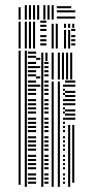

<svg xmlns="http://www.w3.org/2000/svg" viewBox="-20 -724 363 744"><path d="M60 -8H52V-528H60ZM84 0H76V-528H84ZM120 -12H88V-20H120ZM120 -28H88V-36H120ZM120 -44H88V-52H120ZM120 -68H88V-76H120ZM120 -84H88V-92H120ZM120 -100H88V-108H120ZM120 -116H88V-124H120ZM120 -140H88V-148H120ZM120 -156H88V-164H120ZM120 -172H88V-180H120ZM120 -188H88V-196H120ZM120 -212H88V-220H120ZM120 -228H88V-236H120ZM120 -244H88V-252H120ZM120 -260H88V-268H120ZM120 -284H88V-292H120ZM120 -300H88V-308H120ZM120 -316H88V-324H120ZM120 -332H88V-340H120ZM120 -356H88V-364H120ZM120 -372H88V-380H120ZM120 -388H88V-396H120ZM120 -404H88V-412H120ZM120 -428H88V-436H120ZM120 -444H88V-452H120ZM120 -460H88V-468H120ZM120 -476H88V-484H120ZM120 -500H88V-508H120ZM120 -516H88V-524H120ZM136 -388H120V-396H136ZM136 -420H120V-428H136ZM136 -460H120V-468H136ZM136 -492H120V-500H136ZM148 0H140V-488H148ZM168 -12H152V-20H168ZM168 -28H152V-36H168ZM168 -44H152V-52H168ZM168 -68H152V-76H168ZM168 -84H152V-92H168ZM168 -100H152V-108H168ZM168 -116H152V-124H168ZM168 -140H152V-148H168ZM168 -156H152V-164H168ZM168 -172H152V-180H168ZM168 -188H152V-196H168ZM168 -212H152V-220H168ZM168 -228H152V-236H168ZM168 -244H152V-252H168ZM168 -260H152V-268H168ZM168 -284H152V-292H168ZM168 -300H152V-308H168ZM168 -316H152V-324H168ZM168 -332H152V-340H168ZM168 -356H152V-364H168ZM168 -372H152V-380H168ZM168 -388H152V-396H168ZM168 -404H152V-412H168ZM168 -428H152V-436H168ZM168 -444H152V-452H168ZM168 -460H152V-468H168ZM168 -476H152V-484H168ZM148 -488H140V-520H148ZM164 -488H156V-520H164ZM188 0H180V-408H188ZM212 0H204V-408H212ZM232 -12H224V-20H232ZM232 -28H224V-36H232ZM232 -44H224V-52H232ZM232 -68H224V-76H232ZM232 -84H224V-92H232ZM232 -100H224V-108H232ZM232 -116H224V-124H232ZM232 -140H224V-148H232ZM232 -156H224V-164H232ZM232 -172H224V-180H232ZM232 -188H224V-196H232ZM232 -212H224V-220H232ZM232 -228H224V-236H232ZM232 -244H224V-252H232ZM232 -260H224V-268H232ZM232 -284H224V-292H232ZM232 -300H224V-308H232ZM232 -316H224V-324H232ZM232 -332H224V-340H232ZM232 -356H224V-364H232ZM232 -372H224V-380H232ZM232 -388H224V-396H232ZM252 0H244V-240H252ZM268 -16H260V-240H268ZM272 -260H232V-268H272ZM272 -276H232V-284H272ZM272 -292H232V-300H272ZM272 -316H232V-324H272ZM272 -332H232V-340H272ZM272 -348H232V-356H272ZM272 -364H232V-372H272ZM272 -388H232V-396H272ZM272 -404H232V-412H272ZM188 -416H180V-520H188ZM212 -416H204V-520H212ZM228 -416H220V-520H228ZM244 -416H236V-520H244ZM260 -416H252V-520H260ZM60 -536H52V-640H60ZM84 -536H76V-640H84ZM100 -536H92V-640H100ZM116 -536H108V-640H116ZM160 -548H136V-556H160ZM160 -564H136V-572H160ZM160 -580H136V-588H160ZM160 -604H136V-612H160ZM160 -620H136V-628H160ZM160 -636H136V-644H160ZM188 -536H180V-632H188ZM204 -536H196V-632H204ZM236 -536H228V-608H236ZM252 -536H244V-608H252ZM272 -548H256V-556H272ZM272 -564H256V-572H272ZM272 -580H256V-588H272ZM272 -604H256V-612H272ZM236 -616H228V-632H236ZM252 -616H244V-632H252ZM268 -616H260V-632H268ZM60 -648H52V-696H60ZM84 -648H76V-704H84ZM100 -648H92V-704H100ZM116 -648H108V-704H116ZM132 -648H124V-704H132ZM156 -648H148V-704H156ZM172 -648H164V-704H172ZM188 -648H180V-704H188ZM272 -652H200V-660H272ZM272 -676H200V-684H272ZM256 -692H200V-700H256Z"/></svg>

Font: Rubik Lines
Style: Regular
Weight: 400
Designer: Hubert and Fischer, NaN
Foundry: Hubert and Fischer, NaN
Version: Version 2.201